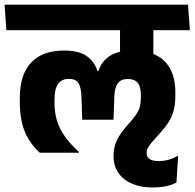

<svg xmlns="http://www.w3.org/2000/svg" viewBox="-43 -661 842 831"><path d="M716 -249.9V-259.9L566.9 -251.4V-241.6Q566.9 -218.1 562.6 -200.9Q558.4 -183.6 547.1 -166.5Q535.8 -149.3 514.5 -126Q477.2 -84.8 462.8 -53.8Q448.4 -22.8 448.4 13.7Q448.4 57.6 470 88.1Q491.5 118.5 529.3 134.5Q567.2 150.4 616.3 150.4Q650.9 150.4 676.6 144.8Q702.3 139.2 720.6 128.9L728.1 12.7Q710.6 22.8 689.6 29.4Q668.5 36.1 643.8 36.1Q617.1 36.1 604.3 27.3Q591.6 18.5 591.6 1.4Q591.6 -10.6 597.1 -21.1Q602.6 -31.7 616.2 -47.4Q629.8 -63.1 653.8 -89.9Q677.6 -116.2 691 -139.9Q704.4 -163.6 710.2 -189.6Q716 -215.6 716 -249.9ZM437.6 -530.3H706.6L698.5 -640.8H429.9ZM620.7 -568H476.8V-467.6L620.7 -467.5ZM-15.5 -530.3H778.9L770.6 -640.8H-23.3ZM620.7 -549.7H476.5V-418.3H620.7ZM42.7 -220.3Q42.7 -171.1 51.5 -132Q60.4 -93 79.4 -60.8Q98.4 -28.7 129.1 0H299V-2.5Q260.8 -38.3 237.5 -71Q214.2 -103.6 203.5 -138.7Q192.9 -173.8 192.9 -217.4V-230Q192.9 -278.1 209.2 -298.9Q225.4 -319.7 255.2 -319.7Q284.4 -319.7 296.3 -301.6Q308.3 -283.5 309.6 -241.2L312.8 -142.7H448.2L451.9 -242.6Q453.2 -283.5 467.5 -301.3Q481.7 -319.2 510.4 -319.2Q539.4 -319.2 553.1 -302.2Q566.8 -285.3 566.8 -250.4V-244.8L716 -253.6V-260.7Q716 -318.9 695.7 -359.5Q675.4 -400.1 634.5 -421.1Q593.7 -442.2 531.8 -442.2Q466.8 -442.2 431.1 -418.1Q395.5 -394.1 382.9 -353.2H378.9Q366 -394.4 332.2 -418.3Q298.4 -442.2 233.9 -442.2Q141.1 -442.2 91.9 -390.5Q42.7 -338.7 42.7 -236.4Z"/></svg>

Font: Anek Devanagari Medium
Style: Regular
Weight: 500
Designer: Kailash Malviya (Devanagari) & Yesha Goshar (Latin)
Foundry: Ek Type
Version: Version 1.003